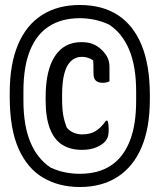

<svg xmlns="http://www.w3.org/2000/svg" viewBox="-20 -735 640 770"><path d="M300 -715Q391 -715 453.5 -674Q516 -633 548.5 -552.5Q581 -472 581 -353V-337Q581 -223 548 -145Q515 -67 452 -26Q389 15 300 15Q217 15 153.5 -22Q90 -59 54.5 -138.5Q19 -218 19 -347V-363Q19 -477 52 -555.5Q85 -634 148 -674.5Q211 -715 300 -715ZM300 -662Q228 -662 177.5 -630Q127 -598 100.5 -533Q74 -468 74 -370V-331Q74 -231 102 -164.5Q130 -98 183 -63Q211 -50 240 -44Q269 -38 300 -38Q373 -38 423 -70Q473 -102 499.5 -167Q526 -232 526 -330V-369Q526 -468 498.5 -534.5Q471 -601 418 -636Q391 -649 361 -655.5Q331 -662 300 -662ZM306 -566Q334 -566 353.5 -558Q373 -550 390 -533Q406 -517 412.5 -501Q419 -485 419 -468Q419 -453 419 -438.5Q419 -424 419 -409Q413 -406 407 -404.5Q401 -403 391 -403Q374 -403 364.5 -411.5Q355 -420 355 -440Q355 -464 354.5 -479Q354 -494 352 -520L377 -475Q355 -494 340 -500.5Q325 -507 307 -507Q283 -507 265 -490.5Q247 -474 238 -440Q229 -406 229 -354V-343Q229 -299 233.5 -273.5Q238 -248 248 -223Q260 -209 276 -202.5Q292 -196 309 -196Q341 -196 363 -209Q385 -222 405 -251H411Q414 -244 415 -234Q416 -224 416 -215Q416 -201 413.5 -190Q411 -179 402 -168Q391 -155 367 -144.5Q343 -134 308 -134Q262 -134 229.5 -154.5Q197 -175 180 -219.5Q163 -264 163 -334V-345Q163 -453 200 -509.5Q237 -566 306 -566Z"/></svg>

Font: Recursive Casual
Style: Regular
Weight: 400
Version: Version 1.047